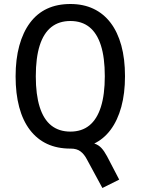

<svg xmlns="http://www.w3.org/2000/svg" viewBox="-20 -734 703 960"><path d="M492 206 414 62Q401 37 382.5 23Q364 9 334 9L408 -22Q435 -22 454 -15.5Q473 -9 487 6Q501 21 515 47L576 164ZM332 9Q266 9 215.5 -14.5Q165 -38 129.5 -84.5Q94 -131 76 -198.5Q58 -266 58 -352Q58 -438 76.5 -505.5Q95 -573 130 -620Q165 -667 215.5 -690.5Q266 -714 332 -714Q397 -714 447.5 -690Q498 -666 533 -620Q568 -574 586.5 -507Q605 -440 605 -353Q605 -267 586.5 -199.5Q568 -132 533 -85Q498 -38 447.5 -14.5Q397 9 332 9ZM332 -76Q389 -76 427 -107Q465 -138 484.5 -199.5Q504 -261 504 -353Q504 -446 484.5 -507Q465 -568 427 -598.5Q389 -629 332 -629Q275 -629 236.5 -598.5Q198 -568 178.5 -506.5Q159 -445 159 -352Q159 -261 178.5 -199Q198 -137 236.5 -106.5Q275 -76 332 -76Z"/></svg>

Font: Nunito Sans 10pt Condensed SemiBold
Style: Regular
Weight: 600
Width: 3
Designer: Vernon Adams
Foundry: Vernon Adams
Version: Version 3.101;gftools[0.9.27]